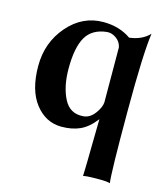

<svg xmlns="http://www.w3.org/2000/svg" viewBox="-106 -576 756 864"><g transform="rotate(15 272.5 -144.0)"><path d="M493 -493Q479 -396 479 -131Q479 161 486 205Q470 200 421 200.5Q372 201 361 205Q363 154 364 58Q365 -38 366 -61Q332 -17 295 -0.5Q258 16 209 16Q136 16 87 -46.5Q38 -109 38 -222Q38 -331 106 -409.5Q174 -488 271 -488Q346 -488 400 -450Q459 -457 493 -493ZM368 -139 367 -396Q362 -421 341 -436Q320 -451 298 -449Q230 -442 201.5 -393Q173 -344 173 -246Q173 -163 201.5 -106.5Q230 -50 292 -55Q322 -57 344 -86Q366 -115 368 -139Z"/></g></svg>

Font: GFS Artemisia
Style: Bold
Weight: 700
Designer: Designed by Takis Katsoulidis.
Foundry: Designed by Takis Katsoulidis.
Version: Version 1.0